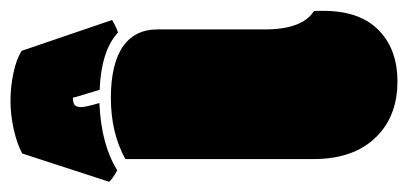

<svg xmlns="http://www.w3.org/2000/svg" viewBox="-252 -546 782 368"><g transform="rotate(-90 139.0 -362.0)"><path d="M235.8 -516.1Q266.6 -493.2 266.6 -451.7V-246.1Q266.6 -173.3 301.8 -151.4Q302.2 -148.9 302.2 -142.1V-133.3Q302.2 -61.5 263.2 -25.4Q227.1 8.8 166.7 8.8Q106.4 8.8 67.4 -25.4Q18.1 -68.8 18.1 -152.3V-512.7Q68.4 -540.5 135.3 -540.5Q202.1 -540.5 235.8 -516.1ZM-3.4 -528.3Q-20.5 -537.6 -25.4 -543.9L28.8 -710.4Q47.9 -720.7 75.7 -726.8Q103.5 -732.9 129.9 -732.9Q156.2 -732.9 182.9 -727.3Q209.5 -721.7 225.6 -711.4L284.7 -538.1Q269.5 -529.3 260.7 -526.9Q225.6 -559.1 150.9 -562Q150.4 -564.5 143.3 -587.2Q136.2 -609.9 135.7 -613.3Q125.5 -613.3 121.6 -609.6Q117.7 -606 117.7 -597.7Q117.7 -589.4 125.5 -562.5Q45.9 -559.1 -3.4 -528.3Z"/></g></svg>

Font: Modak
Style: Regular
Weight: 400
Version: Version 1.036;PS Version 1.000;hotconv 1.0.79;makeotf.lib2.5